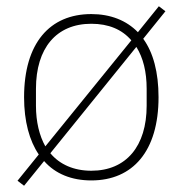

<svg xmlns="http://www.w3.org/2000/svg" viewBox="-20 -565 584 614"><path d="M57 29 121 -50C157 -9 209 12 272 12C405 12 487 -82 487 -254C487 -334 470 -397 438 -441L509 -529L488 -545L421 -462C384 -500 333 -520 272 -520C139 -520 57 -427 57 -254C57 -177 74 -115 104 -71L36 13ZM272 -19C216 -19 171 -39 141 -75L416 -415C438 -380 449 -335 449 -281V-227C449 -98 384 -19 272 -19ZM95 -227V-281C95 -411 160 -489 272 -489C327 -489 370 -471 400 -436L125 -97C106 -131 95 -175 95 -227Z"/></svg>

Font: IBM Plex Thai Looped ExtraLight
Style: Regular
Weight: 200
Designer: Mike Abbink, Paul van der Laan, Pieter van Rosmalen, Ben Mitchell, Mark Frömberg
Foundry: Bold Monday
Version: Version 1.0